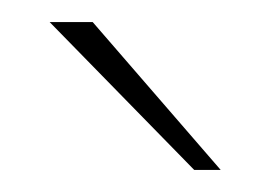

<svg xmlns="http://www.w3.org/2000/svg" viewBox="-20 -785 245 174"><path d="M156 -631 25 -765H64L180 -631Z"/></svg>

Font: Exo Thin ExtraLight
Style: Regular
Weight: 250
Version: Version 2.000